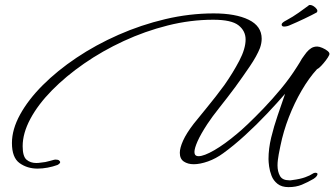

<svg xmlns="http://www.w3.org/2000/svg" viewBox="-20 -661 1372 788"><path d="M1164 107Q1136 107 1119 93.5Q1102 80 1094.5 60.5Q1087 41 1084.5 22Q1082 3 1082 -8Q1082 -51 1093 -96.5Q1104 -142 1119.5 -187Q1135 -232 1148 -270L1150 -276Q1119 -240 1076 -194.5Q1033 -149 986 -106Q939 -63 896 -32Q866 -10 833.5 1.5Q801 13 775 13Q751 13 734.5 2Q718 -9 718 -34Q718 -54 731.5 -84Q745 -114 775 -153Q794 -177 829.5 -220Q865 -263 901 -312Q936 -362 962 -411.5Q988 -461 988 -499Q988 -534 959 -557Q930 -580 855 -580Q762 -580 668.5 -556.5Q575 -533 487.5 -492.5Q400 -452 325 -400Q250 -348 193 -290Q136 -232 104.5 -173Q73 -114 73 -61Q73 -19 89 -5.5Q105 8 129 8Q138 8 147 6.5Q156 5 166 4Q175 2 184.5 -0.5Q194 -3 201 -5Q204 -6 209 -6Q219 -6 223 -2Q227 2 227 4Q227 10 216 16Q197 23 175.5 27Q154 31 134 31Q92 31 60.5 8.5Q29 -14 29 -74Q29 -130 62.5 -191Q96 -252 155.5 -311.5Q215 -371 294 -424Q373 -477 466 -518Q559 -559 658.5 -582.5Q758 -606 857 -606Q947 -606 1000.5 -580Q1054 -554 1054 -502Q1054 -484 1047 -464Q1034 -431 1005.5 -389Q977 -347 945 -303Q913 -260 881.5 -220.5Q850 -181 831 -152Q803 -109 790.5 -80.5Q778 -52 778 -37Q778 -20 795 -20Q817 -20 859.5 -44.5Q902 -69 954 -113Q969 -125 997.5 -152Q1026 -179 1062 -216.5Q1098 -254 1134 -297.5Q1170 -341 1199 -387Q1205 -396 1210 -404.5Q1215 -413 1219 -420Q1224 -428 1229 -434Q1234 -440 1238 -446Q1247 -457 1257.5 -463.5Q1268 -470 1282 -470Q1290 -470 1303 -464.5Q1316 -459 1325.5 -451Q1335 -443 1331 -435Q1327 -426 1317.5 -413.5Q1308 -401 1298 -390.5Q1288 -380 1281 -377Q1248 -341 1218 -289.5Q1188 -238 1165.5 -180Q1143 -122 1131 -63Q1130 -57 1128 -48Q1126 -39 1124 -28Q1122 -17 1120.5 -5Q1119 7 1119 18Q1119 43 1129 61Q1139 79 1167 79Q1170 79 1173 79Q1176 79 1180 78Q1212 74 1232.5 66.5Q1253 59 1263 52Q1268 48 1275 48Q1281 48 1283 52V54Q1283 57 1279.5 62Q1276 67 1267 73Q1243 87 1219 97Q1195 107 1164 107ZM1146 -552Q1136 -552 1136 -560Q1136 -565 1142 -569.5Q1148 -574 1156 -578Q1182 -592 1206 -609Q1230 -626 1246 -638L1248 -640Q1256 -642 1265.5 -636.5Q1275 -631 1280 -623.5Q1285 -616 1280 -610Q1262 -600 1229.5 -584.5Q1197 -569 1173 -559Q1159 -552 1146 -552Z"/></svg>

Font: WindSong Medium
Style: Regular
Weight: 500
Designer: Robert E. Leuschke
Foundry: Robert E. Leuschke
Version: Version 1.010; ttfautohint (v1.8.3)